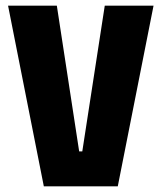

<svg xmlns="http://www.w3.org/2000/svg" viewBox="-20 -659 571 679"><path d="M135 0 8.5 -639H181L260 -123.5H271L350.5 -639H523L396.5 0Z"/></svg>

Font: Anek Odia SemiCondensed ExtraBold
Style: Regular
Weight: 800
Width: 4
Designer: Yesha Goshar & Mahesh Sahu (Odia), Yesha Goshar (Latin)
Foundry: Ek Type
Version: Version 1.003